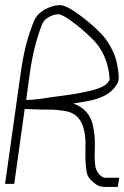

<svg xmlns="http://www.w3.org/2000/svg" viewBox="-20 -710 489 755"><path d="M83 -317 97 -420C107 -493 123 -557 145 -613C148 -621 152 -626 155 -630C164 -640 189 -654 209 -654C222 -654 246 -638 257 -630C292 -604 305 -594 345 -555C383 -517 406 -466 411 -402C412 -395 407 -388 399 -380C379 -360 313 -344 198 -330C165 -326 124 -317 83 -317ZM146 -279H176C194 -279 215 -277 238 -273C283 -265 305 -234 313 -186C320 -146 313 -106 317 -66L319 -46C322 -16 330 -6 359 16C367 22 379 25 397 25H443L449 -11H396C372 -11 356 -43 355 -56C354 -66 352 -81 352 -92C353 -137 356 -164 346 -214C338 -256 312 -288 268 -303C341 -314 411 -323 443 -385C449 -397 448 -421 440 -459C435 -488 421 -519 399 -552C382 -577 337 -618 310 -638C291 -652 249 -687 217 -690C198 -690 178 -684 156 -673C135 -660 121 -645 113 -626C90 -568 74 -513 61 -420L0 13H36L77 -281H92Z"/></svg>

Font: Reckless Catfish
Style: It
Weight: 400
Foundry: Cannot Into Space Fonts
Version: Version 0.2894